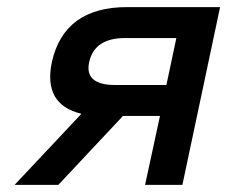

<svg xmlns="http://www.w3.org/2000/svg" viewBox="-20 -520 639 540"><path d="M599 -500H337C219 -500 149 -448 126 -346C109 -266 137 -217 209 -200L21 0H144L326 -194H430L388 0H493ZM231 -346C241 -391 275 -413 332 -413H476L448 -281H303C246 -281 221 -303 231 -346Z"/></svg>

Font: LT Wave Text Medium Italic
Style: Regular
Weight: 500
Designer: Daniel Lyons
Version: Version 2.5 (Glyphs App)